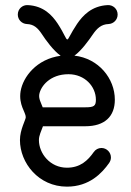

<svg xmlns="http://www.w3.org/2000/svg" viewBox="-20 -715 508 742"><path d="M342.3 -127.4C319.8 -95.2 290.5 -66.9 238.8 -66.9C173.3 -66.9 130.4 -122.1 130.4 -173.8C130.4 -191.4 139.2 -208 146 -227.1H309.6C384.3 -227.1 423.8 -264.6 423.8 -329.6C423.8 -412.1 360.8 -489.3 267.6 -500C294.4 -519 323.2 -559.1 338.4 -581.5C354.5 -605 371.1 -621.1 399.4 -622.1C419.4 -623 434.6 -639.2 434.6 -658.7C434.6 -681.2 416 -696.3 396.5 -695.3C334 -692.4 299.8 -654.8 277.8 -622.6C251.5 -583.5 245.1 -562.5 240.2 -562.5C234.4 -562.5 229.5 -583 203.1 -623.5C181.6 -655.8 148.9 -692.4 86.9 -695.3C67.4 -696.3 48.8 -681.2 48.8 -658.7C48.8 -639.2 64 -623 84 -622.1C110.8 -621.1 126 -606.9 141.6 -583.5C156.7 -560.1 187 -518.6 214.4 -499.5C121.1 -486.8 68.8 -417.5 59.6 -362.3C51.3 -309.6 79.6 -281.2 79.6 -262.2C79.6 -252 57.1 -214.4 57.1 -173.8C57.1 -85 129.4 6.3 238.8 6.3C325.7 6.3 374.5 -46.4 401.9 -85.4C406.2 -91.8 408.7 -98.6 408.7 -106.4C408.7 -126.5 392.1 -143.1 372.1 -143.1C359.9 -143.1 349.1 -137.2 342.3 -127.4ZM131.8 -350.6C137.2 -381.3 172.9 -428.2 244.6 -428.2C307.6 -428.2 350.6 -380.9 350.6 -329.6C350.6 -305.2 342.8 -300.3 309.6 -300.3H145C138.2 -318.4 128.9 -333.5 131.8 -350.6Z"/></svg>

Font: Velvelyne
Style: Regular
Weight: 400
Designer: Manon Van der Borght et Mariel Nils
Foundry: Velvetyne
Version: Version 1.070;Glyphs 3.3.1 (3343)